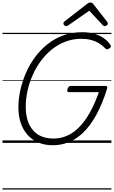

<svg xmlns="http://www.w3.org/2000/svg" viewBox="-20 -1149 916 1544"><path d="M406 19Q340 19 289 -2.5Q238 -24 202 -64Q166 -104 147 -159.5Q128 -215 128 -285Q128 -353 143.5 -423.5Q159 -494 188.5 -562Q218 -630 261.5 -689Q305 -748 362 -793.5Q419 -839 489 -864.5Q559 -890 641 -890Q691 -890 734 -878.5Q777 -867 811 -844.5Q845 -822 868 -788Q874 -779 870.5 -771.5Q867 -764 855 -757Q845 -751 838.5 -752.5Q832 -754 820 -766Q798 -789 770.5 -804.5Q743 -820 709 -828.5Q675 -837 634 -837Q566 -837 506 -814Q446 -791 396.5 -751Q347 -711 308 -658Q269 -605 242 -543.5Q215 -482 201 -417.5Q187 -353 187 -290Q187 -230 201.5 -183Q216 -136 244.5 -102.5Q273 -69 314.5 -52Q356 -35 411 -35Q455 -35 496 -48.5Q537 -62 575 -90Q613 -118 648.5 -162.5Q684 -207 715.5 -268Q747 -329 775 -408H534Q522 -408 521 -415.5Q520 -423 523 -433Q528 -447 534 -452.5Q540 -458 550 -458H826Q839 -458 841.5 -453Q844 -448 841 -435Q802 -311 754 -224.5Q706 -138 650.5 -84Q595 -30 533 -5.5Q471 19 406 19ZM511 -939Q503 -939 496.5 -946Q490 -953 490 -961Q490 -967 492.5 -970Q495 -973 499 -977L677 -1115Q686 -1123 693 -1126Q700 -1129 708 -1129Q715 -1129 720.5 -1125.5Q726 -1122 732 -1114L841 -975Q844 -971 845.5 -967Q847 -963 847 -959Q847 -951 838.5 -945Q830 -939 823 -939Q817 -939 812.5 -941.5Q808 -944 804 -949L698 -1063L533 -948Q526 -943 521 -941Q516 -939 511 -939ZM0 365H876V375H0ZM0 -20H876V0H0ZM0 -505H876V-500H0ZM0 -885H876V-875H0Z"/></svg>

Font: Playwrite DK Loopet Guides
Style: Regular
Weight: 400
Designer: Veronika Burian, José Scaglione
Foundry: TypeTogether
Version: Version 1.003